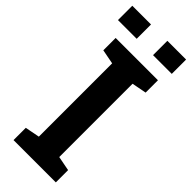

<svg xmlns="http://www.w3.org/2000/svg" viewBox="-312 -913 945 945"><g transform="rotate(45 160.5 -440.5)"><path d="M0 0ZM26.9 -625V-710.9H321.3V-625L245.1 -610.4V-100.1L321.3 -85.4V0H26.9V-85.4L103 -100.1V-610.4ZM347.2 -781.2H216.8V-880.9H347.2ZM103 -781.2H-27.3V-880.9H103Z"/></g></svg>

Font: TypoPRO Roboto Slab
Style: Bold
Weight: 700
Designer: Google
Version: Version 1.100263; 2013; ttfautohint (v0.94.20-1c74) -l 8 -r 